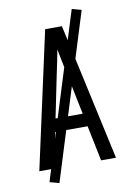

<svg xmlns="http://www.w3.org/2000/svg" viewBox="-97 -876 694 1016"><g transform="rotate(-10 250.0 -368.0)"><path d="M44 0 205 -735H295L349 -490L456 0H376L337 -190H163L124 0ZM323 -260 276 -490Q269 -522 262.5 -554Q256 -586 250 -618Q244 -586 237.5 -554Q231 -522 224 -490L177 -260ZM138 80 87 66 362 -816 413 -802Z"/></g></svg>

Font: Iosevka Algr
Style: Regular
Weight: 400
Monospace: yes
Designer: Belleve Invis
Foundry: Belleve Invis
Version: Version 26.0.2; ttfautohint (v1.8.3)